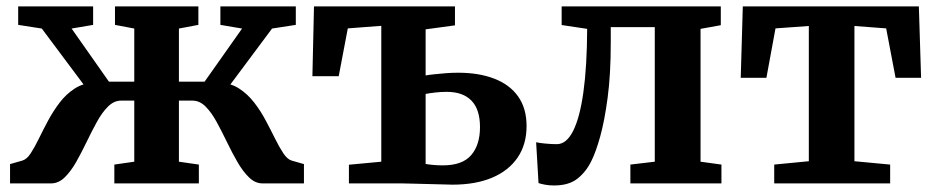

<svg xmlns="http://www.w3.org/2000/svg" viewBox="-20 -575 2932 602"><path d="M11.5 0V-60.5L50 -71.5Q64 -75.5 76.2 -94.2Q88.5 -113 101.8 -140.2Q115 -167.5 131 -197.2Q147 -227 167.2 -253.5Q187.5 -280 214 -297.2Q240.5 -314.5 275.5 -316L282.5 -256L111 -485.5L37 -497V-555H272V-497L204.5 -485.5L321.5 -319H401V-485.5L340.5 -497V-555H602V-497L541 -485.5V-319H621.5L739 -485.5L671 -497V-555H907.5V-497L833 -485.5L662 -256L668.5 -316Q703.5 -314.5 730 -297.2Q756.5 -280 777 -253.5Q797.5 -227 813.2 -197.2Q829 -167.5 842.5 -140.2Q856 -113 868.5 -94.2Q881 -75.5 894.5 -71.5L933 -60.5V0H803Q780 0 760.8 -18.8Q741.5 -37.5 724.5 -67Q707.5 -96.5 691.5 -129.8Q675.5 -163 659.2 -192.8Q643 -222.5 624.5 -241Q606 -259.5 583.5 -259.5H541V-68L603.5 -59V0H338.5V-59L401 -68V-259.5H359.5Q337.5 -259.5 318.8 -241Q300 -222.5 283.8 -192.8Q267.5 -163 251.5 -129.8Q235.5 -96.5 218.8 -67Q202 -37.5 182.8 -18.8Q163.5 0 140 0Z M1399 4Q1389.5 4 1368.2 3.2Q1347 2.5 1321.8 2Q1296.5 1.5 1274 0.8Q1251.5 0 1238.5 0H1074V-58.5L1175.5 -68V-494L1070.5 -486L1042 -336H959.5L964.5 -555H1406.5V-495.5L1314.5 -483V-338.5Q1326 -340.5 1342.5 -342.2Q1359 -344 1378 -345.5Q1397 -347 1416.5 -347Q1482 -347 1530.2 -328.2Q1578.5 -309.5 1604.8 -272.2Q1631 -235 1631 -180Q1631 -122 1602.8 -80.8Q1574.5 -39.5 1522.8 -17.8Q1471 4 1399 4ZM1368.5 -56.5Q1430 -56.5 1457.5 -88.8Q1485 -121 1485 -176.5Q1485 -232 1458.2 -259.5Q1431.5 -287 1381 -287Q1363 -287 1345.2 -285Q1327.5 -283 1314.5 -280.5V-61Q1324.5 -59 1339 -57.8Q1353.5 -56.5 1368.5 -56.5Z M1717.5 6.5Q1702 6.5 1689.5 4.2Q1677 2 1668.5 -1L1661 -129Q1671.5 -126.5 1690.5 -124.8Q1709.5 -123 1726 -123Q1756 -123 1777 -164.5Q1798 -206 1809.2 -286.2Q1820.5 -366.5 1821 -484.5L1741 -496.5V-555H2240V-496L2176.5 -484.5V-68L2242 -59V0H1956.5V-59L2033 -68V-490H1895V-441.5Q1895 -341.5 1885.2 -268.8Q1875.5 -196 1862 -147.5Q1848.5 -99 1835 -72Q1819 -38 1791.8 -15.8Q1764.5 6.5 1717.5 6.5Z M2407.5 0V-59L2516 -69.5V-493.5L2411.5 -486L2383 -331H2302.5L2309 -555H2861L2868 -331H2788L2758.5 -486L2659 -493.5V-69.5L2771 -59V0Z"/></svg>

Font: Merriweather 20pt
Style: Bold
Weight: 700
Version: Version 2.100